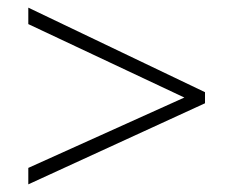

<svg xmlns="http://www.w3.org/2000/svg" viewBox="-20 -613 611 502"><path d="M54 -174 462 -358 54 -550V-593L516 -372V-343L54 -131Z"/></svg>

Font: Noto Kufi Arabic ExtraLight
Style: Regular
Weight: 200
Designer: Monotype Design Team, David Williams, Khaled Hosny
Foundry: Google LLC
Version: Version 2.109; ttfautohint (v1.8.4.7-5d5b)